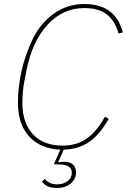

<svg xmlns="http://www.w3.org/2000/svg" viewBox="-20 -730 635 952"><path d="M397 -690Q292 -690 216 -607.5Q140 -525 112 -384L101 -329Q91 -276 91 -220Q91 -121 143 -64.5Q195 -8 291 -8Q360 -8 410 -43Q460 -78 500 -151L519 -141Q474 -61 421 -25.5Q368 10 296 12L269 73L271 75Q285 72 300 72Q327 72 342 86Q357 100 357 125Q357 157 331 179.5Q305 202 263 202Q209 202 188 170L202 157Q223 184 263 184Q295 184 315.5 168Q336 152 336 126Q336 89 284 86L247 84L279 12Q182 8 125.5 -52.5Q69 -113 69 -220Q69 -299 87.5 -380.5Q106 -462 143 -538Q180 -614 246.5 -662Q313 -710 398 -710Q553 -710 589 -569L568 -564Q551 -625 511 -657.5Q471 -690 397 -690Z"/></svg>

Font: IBM Plex Sans Thin
Style: Italic
Weight: 100
Italic angle: -11.31°
Designer: Mike Abbink, Paul van der Laan, Pieter van Rosmalen
Foundry: Bold Monday
Version: Version 3.0